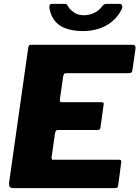

<svg xmlns="http://www.w3.org/2000/svg" viewBox="-20 -974 722 994"><path d="M126 -726Q128 -736 130.5 -739Q133 -742 142 -742H668Q685 -742 681 -718L666 -614Q665 -603 660.5 -599Q656 -595 643 -595H325Q316 -595 312.5 -592Q309 -589 307 -578L290 -459Q289 -450 291.5 -447.5Q294 -445 301 -445H504Q514 -445 516 -441.5Q518 -438 516 -429L500 -313Q499 -301 485 -301H279Q268 -301 265 -285L247 -159Q246 -147 254 -147H594Q604 -147 606.5 -143.5Q609 -140 607 -129L592 -15Q591 -6 587.5 -3Q584 0 572 0H49Q24 0 27 -28L126 -726ZM599 -954Q609 -954 612 -945Q615 -936 610 -926Q591 -888 560 -862.5Q529 -837 490.5 -825Q452 -813 410 -813Q366 -813 329 -824Q292 -835 268 -861Q244 -887 236 -931Q235 -940 237 -947Q239 -954 251 -954H317Q325 -954 328.5 -947.5Q332 -941 338 -932Q347 -922 358.5 -913Q370 -904 383.5 -899.5Q397 -895 414 -895Q441 -895 467 -907Q493 -919 509 -942Q514 -949 520.5 -951.5Q527 -954 532 -954Z"/></svg>

Font: Libre Franklin ExtraBold
Style: Italic
Weight: 800
Italic angle: -8°
Designer: Pablo Impallari, Rodrigo Fuenzalida, Nhung Nguyen
Foundry: Impallari Type
Version: Version 3.000